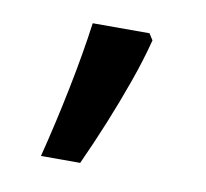

<svg xmlns="http://www.w3.org/2000/svg" viewBox="-42 -160 346 323"><g transform="rotate(10 131.5 1.5)"><path d="M190 -116 197 -105Q188 -70 174.5 -32Q161 6 145.5 44Q130 82 113 119H46Q61 60 73.5 -2Q86 -64 93 -116Z"/></g></svg>

Font: ukannada25
Style: Book
Weight: 400
Designer: Jelle Bosma - Monotype Design Team
Foundry: Monotype Imaging Inc.
Version: Version 2.003